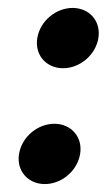

<svg xmlns="http://www.w3.org/2000/svg" viewBox="-20 -464 269 484"><path d="M93 0C135 0 175 -33 182 -76C189 -119 159 -152 117 -152C75 -152 35 -119 28 -76C21 -33 51 0 93 0ZM139 -292C181 -292 221 -325 228 -368C235 -411 205 -444 163 -444C121 -444 81 -411 74 -368C67 -325 97 -292 139 -292Z"/></svg>

Font: Charger Pro
Style: BlkNarObl
Weight: 900
Designer: Jasper
Foundry: Cannot Into Space Fonts
Version: Version 1.09